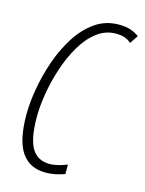

<svg xmlns="http://www.w3.org/2000/svg" viewBox="-112 -793 657 871"><g transform="rotate(15 216.5 -357.5)"><path d="M188 9.8Q112.8 9.8 74.7 -46.1Q36.6 -102.1 36.6 -222.7Q36.6 -277.3 48.1 -344.2Q59.6 -411.1 82.8 -478Q106 -544.9 141.8 -601.1Q177.7 -657.2 226.6 -691.2Q275.4 -725.1 337.9 -725.1Q369.1 -725.1 392.1 -717.5Q415 -710 432.6 -696.3L406.7 -657.7Q380.9 -682.1 335.9 -682.1Q285.2 -682.1 244.6 -650.4Q204.1 -618.7 174.1 -566.9Q144 -515.1 124.3 -453.9Q104.5 -392.6 94.7 -332.5Q85 -272.5 85 -225.1Q85 -123.5 111.8 -78.1Q138.7 -32.7 195.8 -32.7Q229.5 -32.7 277.3 -51.8V-7.3Q231 9.8 188 9.8Z"/></g></svg>

Font: Open Sans Condensed Light
Style: Italic
Weight: 300
Width: 3
Italic angle: -12°
Designer: Monotype Design Team
Foundry: Monotype Imaging Inc.
Version: Version 3.000; ttfautohint (v1.8.4)